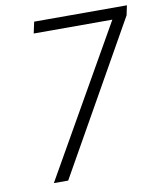

<svg xmlns="http://www.w3.org/2000/svg" viewBox="-81 -779 705 844"><g transform="rotate(-10 271.5 -357.0)"><path d="M91 0 469 -663H118L129 -714H543L534 -671L155 0Z"/></g></svg>

Font: Noto Sans Display Light
Style: Italic
Weight: 300
Italic angle: -12°
Designer: Monotype Design Team
Foundry: Monotype Imaging Inc.
Version: Version 2.003